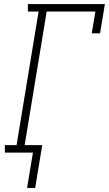

<svg xmlns="http://www.w3.org/2000/svg" viewBox="-20 -755 540 950"><path d="M114 175 143 0H4V-37H62L171 -698H118V-735H499L475 -590H434L452 -698H211L102 -37H189L154 175Z"/></svg>

Font: Iosevka Curly Slab Extralight
Style: Italic
Weight: 200
Italic angle: -9°
Monospace: yes
Designer: Belleve Invis
Foundry: Belleve Invis
Version: Version 22.1.2; ttfautohint (v1.8.4)